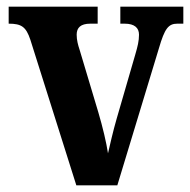

<svg xmlns="http://www.w3.org/2000/svg" viewBox="-20 -556 570 576"><path d="M71 -437 209 0H332L457 -412C474 -470 485 -485 512 -485H530V-536H341V-485H354C384 -485 397 -472 397 -452C397 -433 393 -417 386 -393L330 -200C319 -162 310 -122 304 -96C299 -129 288 -175 275 -219L219 -406C214 -421 210 -436 210 -452C210 -473 222 -485 251 -485H273V-536H6V-485C44 -485 58 -476 71 -437Z"/></svg>

Font: Noto Serif Georgian Condensed Bold
Style: Regular
Weight: 700
Width: 3
Designer: Monotype Design Team, Akaki Razmadze
Foundry: Google LLC
Version: Version 2.003